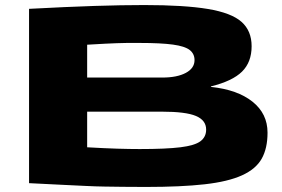

<svg xmlns="http://www.w3.org/2000/svg" viewBox="-20 -730 1116 760"><path d="M95 -5V-695Q245 -703 353.5 -706.5Q462 -710 551 -710Q710 -710 803 -694.5Q896 -679 936 -643.5Q976 -608 976 -547Q976 -484 938 -446.5Q900 -409 815 -388V-386Q920 -375 979.5 -327.5Q1039 -280 1039 -205Q1039 -143 1016 -102Q993 -61 938 -36Q883 -11 790 -0.5Q697 10 557 10Q506 10 467.5 9.5Q429 9 394 8.5Q359 8 319 6Q279 4 225.5 1.5Q172 -1 95 -5ZM325 -423H622Q681 -423 715.5 -441.5Q750 -460 750 -492Q750 -517 731 -532Q712 -547 664.5 -553.5Q617 -560 533 -560Q502 -560 481.5 -560Q461 -560 441.5 -559Q422 -558 395.5 -557Q369 -556 325 -553ZM325 -147Q394 -143 444 -141.5Q494 -140 533 -140Q637 -140 694 -147Q751 -154 773.5 -171Q796 -188 796 -217Q796 -254 755.5 -271Q715 -288 621 -288H325Z"/></svg>

Font: Georama ExtraExtended
Style: Bold
Weight: 700
Width: 8
Designer: Jean-Baptiste Levee
Foundry: Production Type
Version: Version 1.000